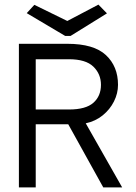

<svg xmlns="http://www.w3.org/2000/svg" viewBox="-20 -813 590 833"><path d="M62 0V-623H272Q387 -623 439.5 -574Q492 -525 492 -445Q492 -408 474.5 -373Q457 -338 425.5 -312.5Q394 -287 352 -278L510 0H428L276 -274H135V0ZM135 -338H280Q352 -338 385 -367Q418 -396 418 -445Q418 -492 385 -524Q352 -556 279 -556H135ZM407 -793 444 -755 286 -657H263L96 -756L129 -792L272 -722Z"/></svg>

Font: Inconsolata SemiExpanded
Style: Regular
Weight: 400
Width: 6
Monospace: yes
Designer: Raph Levien, Cyreal, Brenton Simpson
Foundry: Raph Levien, Cyreal, Google
Version: Version 3.000; ttfautohint (v1.8.2.53-6de2)